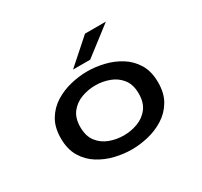

<svg xmlns="http://www.w3.org/2000/svg" viewBox="-148 -906 1172 1115"><g transform="rotate(-30 437.5 -348.5)"><path d="M440 11Q386 11 329 -2.5Q272 -16 223 -46.5Q174 -77 143.8 -127.2Q113.5 -177.5 113.5 -251Q113.5 -324.5 143.8 -374.5Q174 -424.5 223 -454.8Q272 -485 329 -498.5Q386 -512 440 -512Q493.5 -512 550.5 -498.5Q607.5 -485 656.2 -454.8Q705 -424.5 735.2 -374.5Q765.5 -324.5 765.5 -251Q765.5 -177.5 735.2 -127.2Q705 -77 656.2 -46.5Q607.5 -16 550.5 -2.5Q493.5 11 440 11ZM440 -83Q488.5 -83 533.5 -99.8Q578.5 -116.5 607 -153.5Q635.5 -190.5 635.5 -251Q635.5 -311 607 -347.8Q578.5 -384.5 533.5 -401.2Q488.5 -418 440 -418Q391 -418 346 -401.2Q301 -384.5 272.5 -347.8Q244 -311 244 -251Q244 -190.5 272.5 -153.5Q301 -116.5 346 -99.8Q391 -83 440 -83ZM489.5 -562H374.5L539 -708H679Z"/></g></svg>

Font: Trispace SemiExpanded Medium
Style: Regular
Weight: 500
Width: 6
Designer: Tyler Finck
Foundry: Etcetera Type Company
Version: Version 1.210; ttfautohint (v1.8.3)